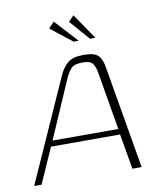

<svg xmlns="http://www.w3.org/2000/svg" viewBox="-85 -680 616 739"><g transform="rotate(-10 223.5 -310.5)"><path d="M-11 0 167 -398Q181 -430 201 -447Q221 -464 264 -464Q306 -464 321 -448.5Q336 -433 341 -398L409 0H373L349 -138H79L18 0ZM89 -160H346L307 -390Q304 -408 295 -422Q286 -436 256 -436Q221 -436 209 -421.5Q197 -407 189 -390ZM235 -521 151 -587 173 -610 255 -521ZM299 -521 231 -599 252 -621 320 -521Z"/></g></svg>

Font: Genos Thin ExtraLight
Style: Italic
Weight: 250
Italic angle: -8°
Version: Version 1.010